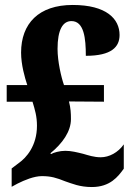

<svg xmlns="http://www.w3.org/2000/svg" viewBox="-20 -744 537 774"><path d="M350 10C424 10 456 -32 479 -64V-162C456 -129 420 -110 386 -110C359 -110 336 -118 315 -124C290 -130 268 -136 243 -136C221 -136 196 -129 186 -123L183 -126C232 -166 266 -214 266 -264C266 -287 265 -308 258 -335L399 -334V-401H238C227 -432 212 -496 212 -547C212 -624 233 -659 268 -659C319 -659 326 -589 326 -519C430 -519 462 -555 462 -603C462 -668 409 -724 273 -724C136 -724 65 -649 65 -532C65 -483 80 -431 90 -401H7V-334H111C121 -301 129 -275 129 -237C129 -156 86 -108 56 -87L27 -65V9L51 -4C79 -18 117 -34 149 -34C186 -34 208 -27 243 -13C270 -4 301 10 350 10Z"/></svg>

Font: Noto Serif Georgian Condensed Black
Style: Regular
Weight: 900
Width: 3
Designer: Monotype Design Team, Akaki Razmadze
Foundry: Google LLC
Version: Version 2.003